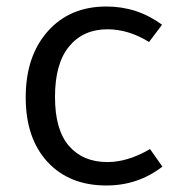

<svg xmlns="http://www.w3.org/2000/svg" viewBox="-20 -558 549 590"><path d="M307 -538Q402 -538 478 -482L438 -429Q375 -468 310 -468Q236 -468 192.5 -415.5Q149 -363 149 -260Q149 -159 192 -109.5Q235 -60 310 -60Q373 -60 441 -100L479 -46Q404 12 307 12Q193 12 126 -60.5Q59 -133 59 -259Q59 -385 126.5 -461.5Q194 -538 307 -538Z"/></svg>

Font: FiraGO Book
Style: Regular
Weight: 350
Designer: bBox Type
Foundry: bBox Type GmbH
Version: Version 1.001;PS 001.001;hotconv 1.0.88;makeotf.lib2.5.64775